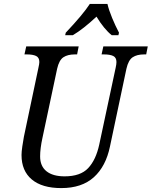

<svg xmlns="http://www.w3.org/2000/svg" viewBox="-20 -951 775 981"><path d="M90 -159Q90 -175 94 -203Q98 -231 102 -252L176 -603Q181 -625 181 -634Q181 -657 164.5 -665Q148 -673 117 -673H105L114 -714H382L374 -673H362Q326 -673 304 -658.5Q282 -644 272 -600L197 -247Q185 -192 185 -152Q185 -102 217.5 -76Q250 -50 310 -50Q391 -50 430.5 -92Q470 -134 487 -212L571 -605Q575 -623 575 -634Q575 -657 558.5 -665Q542 -673 511 -673H499L508 -714H735L727 -673H716Q680 -673 658 -658.5Q636 -644 626 -600L542 -203Q521 -101 459.5 -45.5Q398 10 293 10Q195 10 142.5 -34Q90 -78 90 -159ZM316 -784Q404 -877 439 -931H529Q536 -900 553 -859Q570 -818 588 -784L585 -771H551Q512 -802 473 -866Q406 -803 352 -771H313Z"/></svg>

Font: Noto Serif Narrow
Style: Italic
Weight: 400
Width: 4
Italic angle: -12°
Designer: Monotype Design Team
Foundry: Monotype Imaging Inc.
Version: Version 1.001